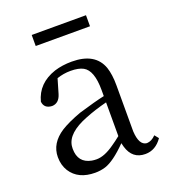

<svg xmlns="http://www.w3.org/2000/svg" viewBox="-134 -813 819 925"><g transform="rotate(-20 276.0 -350.5)"><path d="M413.1 -714.8V-658.2H134.8V-714.8ZM360.4 -114.3V-287.1Q298.8 -271.5 248 -251Q142.6 -210 133.8 -146.5Q132.8 -138.7 132.8 -131.8Q132.8 -59.6 200.2 -46.9Q211.9 -44.9 224.6 -44.9Q265.6 -44.9 318.4 -83Q335.9 -94.7 360.4 -114.3ZM524.4 -58.6 541 -38.1Q506.8 11.7 454.1 11.7Q387.7 11.7 367.2 -57.6Q364.3 -67.4 362.3 -77.1Q294.9 -8.8 249 5.9Q223.6 13.7 196.3 13.7Q109.4 13.7 71.3 -45.9Q51.8 -77.1 51.8 -118.2Q51.8 -189.5 123 -235.4Q162.1 -259.8 226.6 -283.2Q314.5 -309.6 360.4 -319.3V-350.6Q360.4 -451.2 315.4 -475.6Q292 -488.3 251 -488.3Q214.8 -488.3 180.7 -476.6L159.2 -403.3Q146.5 -360.4 110.4 -359.4Q70.3 -361.3 66.4 -397.5Q88.9 -484.4 182.6 -515.6Q223.6 -528.3 271.5 -528.3Q391.6 -528.3 422.9 -440.4Q435.5 -402.3 435.5 -347.7V-111.3Q439.5 -38.1 478.5 -35.2Q502.9 -36.1 524.4 -58.6Z"/></g></svg>

Font: GenYoMin JP Regular
Style: Regular
Weight: 400
Version: Version 1.001;PS 1;hotconv 16.6.51;makeotf.lib2.5.65220 DEVE